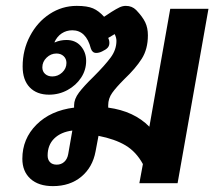

<svg xmlns="http://www.w3.org/2000/svg" viewBox="-20 -623 729 653"><path d="M56 -83Q56 -151 104 -199Q152 -247 232 -257V-265Q232 -286 248.5 -308Q265 -330 298 -362Q337 -401 356.5 -427.5Q376 -454 376 -484Q376 -495 370 -507L348 -494Q352 -486 352 -477Q352 -467 346 -460.5Q340 -454 327 -448Q317 -443 307 -443Q294 -443 289 -458Q273 -520 226 -520Q206 -520 190 -509.5Q174 -499 165 -479H167Q185 -487 206 -487Q237 -487 255 -466Q273 -445 273 -416Q273 -385 256 -359Q239 -333 210 -317Q181 -301 147 -301Q105 -301 81 -326Q57 -351 57 -397Q57 -453 82 -500.5Q107 -548 149 -575.5Q191 -603 241 -603Q277 -603 296.5 -594.5Q316 -586 334 -566L360 -583Q376 -593 386.5 -598Q397 -603 408 -603Q429 -603 443 -589Q465 -566 474 -547Q483 -528 483 -503Q483 -456 462 -423Q441 -390 403 -354Q375 -326 361.5 -307Q348 -288 348 -265V-257Q436 -245 488 -192L559 -593H689L584 0H454L466 -65Q443 -107 407 -128.5Q371 -150 315 -161L305 -108Q295 -54 256.5 -22Q218 10 160 10Q111 10 83.5 -15Q56 -40 56 -83ZM206 -409Q206 -423 196.5 -432Q187 -441 172 -441Q153 -441 138.5 -427Q124 -413 124 -394Q124 -380 133.5 -371.5Q143 -363 158 -363Q177 -363 191.5 -376.5Q206 -390 206 -409ZM212 -99 226 -179Q187 -174 164.5 -152Q142 -130 142 -94Q142 -80 150 -71.5Q158 -63 173 -63Q188 -63 198.5 -72.5Q209 -82 212 -99Z"/></svg>

Font: Niramit
Style: Bold Italic
Weight: 700
Italic angle: -10°
Designer: Katatrad Aksorn Co.,Ltd.
Foundry: Cadson Demak Co.,Ltd.
Version: Version 1.001; ttfautohint (v1.6)